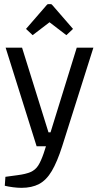

<svg xmlns="http://www.w3.org/2000/svg" viewBox="-20 -729 475 923"><path d="M156 -26 7 -500H86L213 -93H223L349 -500H429L279 -26ZM83 174Q64 174 41.5 171Q19 168 3 164L6 121L65 113Q104 108 127 98Q150 88 163.5 67Q177 46 190 8L201 -26H279Q255 49 229 93Q203 137 168 155.5Q133 174 83 174ZM137 -560 105 -590 203 -703Q207 -709 212 -709H224Q229 -709 233 -703L331 -590L299 -560L218 -622Z"/></svg>

Font: Changa Light
Style: Regular
Weight: 300
Designer: Eduardo Rodriguez Tunni
Foundry: Eduardo Rodriguez Tunni
Version: Version 3.002; ttfautohint (v1.8.2)